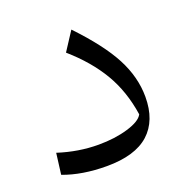

<svg xmlns="http://www.w3.org/2000/svg" viewBox="-97 -592 676 690"><g transform="rotate(-20 240.5 -246.5)"><path d="M413.6 -181.2Q413.6 -90.3 360.4 -42.2Q307.1 5.9 198.7 5.9Q105 5.9 33.2 -21L43.5 -101.6Q120.6 -76.7 197.3 -76.7Q259.8 -76.7 309.6 -91.6Q359.4 -106.4 371.1 -129.4Q357.4 -221.2 315.4 -292.2Q273.4 -363.3 199.7 -427.7L246.1 -499Q335.9 -404.8 374.8 -330.8Q413.6 -256.8 413.6 -181.2Z"/></g></svg>

Font: Pinar-FD Regular
Style: FD-Regular
Weight: 400
Designer: Amin Abedi
Version: Version 3.000